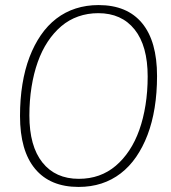

<svg xmlns="http://www.w3.org/2000/svg" viewBox="-20 -729 675 758"><path d="M290 9Q178 9 118.5 -62.5Q59 -134 59 -271Q59 -338 68.5 -396.5Q78 -455 96.5 -503.5Q115 -552 141.5 -590.5Q168 -629 202.5 -655.5Q237 -682 279 -695.5Q321 -709 369 -709Q482 -709 541 -637.5Q600 -566 600 -429Q600 -362 590.5 -303.5Q581 -245 562.5 -196.5Q544 -148 517.5 -109.5Q491 -71 456.5 -44.5Q422 -18 380.5 -4.5Q339 9 290 9ZM291 -23Q334 -23 370.5 -36Q407 -49 437 -74.5Q467 -100 490.5 -135.5Q514 -171 530 -216Q546 -261 554.5 -314.5Q563 -368 563 -427Q563 -548 511.5 -612.5Q460 -677 368 -677Q326 -677 289 -664Q252 -651 222 -625.5Q192 -600 168.5 -564.5Q145 -529 129 -484Q113 -439 104.5 -385.5Q96 -332 96 -273Q96 -152 147.5 -87.5Q199 -23 291 -23Z"/></svg>

Font: Georama ExtraCondensed Thin ExtraLight
Style: Italic
Weight: 250
Italic angle: -9°
Version: Version 1.001